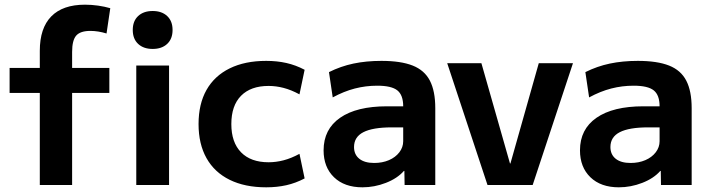

<svg xmlns="http://www.w3.org/2000/svg" viewBox="-20 -790 3030 820"><path d="M150 0V-393H21V-500H150V-573Q150 -670 199 -720Q248 -770 343 -770Q371 -770 399 -766Q427 -762 451 -755L435 -647Q399 -658 366 -658Q323 -658 305.5 -638Q288 -618 288 -568V-500H447V-393H288V0ZM562 0V-510H702V0ZM632 -581Q593 -581 570 -602.5Q547 -624 547 -662Q547 -700 570 -721.5Q593 -743 632 -743Q671 -743 694 -721.5Q717 -700 717 -662Q717 -624 694 -602.5Q671 -581 632 -581Z M1117 10Q1026 10 961 -22Q896 -54 862 -114.5Q828 -175 828 -260Q828 -346 862 -406Q896 -466 961 -498Q1026 -530 1117 -530Q1163 -530 1203 -521Q1243 -512 1281 -492L1259 -387Q1224 -406 1191.5 -414.5Q1159 -423 1127 -423Q1051 -423 1009.5 -381Q968 -339 968 -260Q968 -182 1009.5 -139.5Q1051 -97 1127 -97Q1159 -97 1191.5 -105.5Q1224 -114 1259 -133L1281 -28Q1243 -8 1203 1Q1163 10 1117 10Z M1528 10Q1451 10 1406.5 -33Q1362 -76 1362 -148Q1362 -238 1432.5 -287Q1503 -336 1633 -336H1702Q1702 -384 1677 -404Q1652 -424 1591 -424Q1542 -424 1495.5 -412Q1449 -400 1401 -374L1385 -482Q1435 -507 1489.5 -518.5Q1544 -530 1609 -530Q1692 -530 1742.5 -510Q1793 -490 1816 -445.5Q1839 -401 1839 -328V0H1708L1707 -60H1705Q1677 -28 1628 -9Q1579 10 1528 10ZM1578 -94Q1613 -94 1641 -106Q1669 -118 1685.5 -139.5Q1702 -161 1702 -187V-246H1653Q1572 -246 1532 -225.5Q1492 -205 1492 -162Q1492 -130 1514.5 -112Q1537 -94 1578 -94Z M2062 0 1890 -520H2036L2158 -92H2160L2281 -520H2427L2255 0Z M2623 10Q2546 10 2501.5 -33Q2457 -76 2457 -148Q2457 -238 2527.5 -287Q2598 -336 2728 -336H2797Q2797 -384 2772 -404Q2747 -424 2686 -424Q2637 -424 2590.5 -412Q2544 -400 2496 -374L2480 -482Q2530 -507 2584.5 -518.5Q2639 -530 2704 -530Q2787 -530 2837.5 -510Q2888 -490 2911 -445.5Q2934 -401 2934 -328V0H2803L2802 -60H2800Q2772 -28 2723 -9Q2674 10 2623 10ZM2673 -94Q2708 -94 2736 -106Q2764 -118 2780.5 -139.5Q2797 -161 2797 -187V-246H2748Q2667 -246 2627 -225.5Q2587 -205 2587 -162Q2587 -130 2609.5 -112Q2632 -94 2673 -94Z"/></svg>

Font: M PLUS 2 Thin
Style: Bold
Weight: 700
Version: Version 1.001